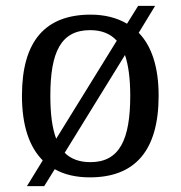

<svg xmlns="http://www.w3.org/2000/svg" viewBox="-20 -596 617 656"><path d="M126 -48 72 40H131L167 -18C200 1 241 10 287 10C441 10 522 -81 522 -269C522 -367 498 -439 454 -484L510 -576H452L414 -515C380 -535 338 -546 290 -546C135 -546 55 -456 55 -269C55 -167 80 -94 126 -48ZM379 -457 172 -122C158 -159 152 -208 152 -269C152 -418 188 -493 288 -493C327 -493 357 -481 379 -457ZM289 -42C251 -42 222 -53 201 -74L407 -408C419 -373 425 -326 425 -269C425 -120 389 -42 289 -42Z"/></svg>

Font: Noto Fangsong KSS Rotated
Style: Regular
Weight: 400
Designer: LIU Zhao, ZHANG Congyu, Kushim JIANG
Foundry: Guyu Beijing Co. Ltd.
Version: Version 1.000;November 16, 2022;FontCreator 11.5.0.2427 64-b